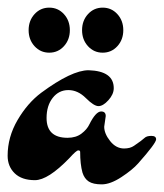

<svg xmlns="http://www.w3.org/2000/svg" viewBox="-20 -432 429 503"><path d="M257 -128 253 -100Q253 -82 268.5 -62.5Q284 -43 305 -43Q321 -43 331 -50Q353 -65 358.5 -70.5Q364 -76 376.5 -76Q389 -76 389 -67Q389 -57 342 -4Q327 13 298 32Q269 51 246.5 51Q224 51 212.5 43.5Q201 36 196 20Q190 -2 190 -34Q190 -38 185 -38Q180 -38 162 -18Q106 40 71.5 40Q37 40 18.5 22Q0 4 0 -24Q0 -73 26 -117.5Q52 -162 88 -189Q168 -248 212 -248Q278 -246 278 -201Q278 -185 264 -169.5Q250 -154 238 -154Q226 -154 205 -175Q184 -196 159 -196Q134 -196 118 -175.5Q102 -155 102 -123Q102 -71 157 -71Q179 -71 193.5 -82Q208 -93 214 -106Q231 -140 245 -140Q257 -140 257 -128ZM210.5 -311Q195 -328 195 -353Q195 -378 210.5 -395Q226 -412 249 -412Q272 -412 287.5 -395Q303 -378 303 -353Q303 -328 287.5 -311Q272 -294 249 -294Q226 -294 210.5 -311ZM70.5 -311Q55 -328 55 -353Q55 -378 70.5 -395Q86 -412 109 -412Q132 -412 147.5 -395Q163 -378 163 -353Q163 -328 147.5 -311Q132 -294 109 -294Q86 -294 70.5 -311Z"/></svg>

Font: Dr Sugiyama
Style: Regular
Weight: 400
Designer: Alejandro Paul
Foundry: Alejandro Paul
Version: Version 1.000